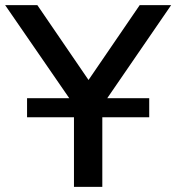

<svg xmlns="http://www.w3.org/2000/svg" viewBox="-26 -725 684 745"><path d="M261 0V-366L282 -287L-6 -705H119L320 -411H315L516 -705H638L351 -287L371 -366V0ZM79 -270V-344H553V-270Z"/></svg>

Font: Nunito Sans 8pt SemiBold
Style: Regular
Weight: 600
Version: Version 3.101;gftools[0.9.27]